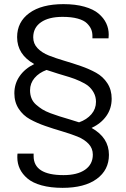

<svg xmlns="http://www.w3.org/2000/svg" viewBox="-20 -718 603 920"><path d="M279.8 182.1Q222.7 182.1 179.4 170.2Q136.2 158.2 111.6 137.2Q86.9 116.2 75 90.8Q63 65.4 63 36.1Q63 22.9 64 18.1H141.1V29.8Q141.1 121.1 284.2 121.1Q350.6 121.1 387.7 95.2Q424.8 69.3 424.8 22.9Q424.8 -7.3 404.1 -29.1Q383.3 -50.8 350.1 -64Q316.9 -77.1 276.9 -88.9Q236.8 -100.6 196.8 -114.5Q156.7 -128.4 123.5 -146.7Q90.3 -165 69.6 -196.8Q48.8 -228.5 48.8 -271Q48.8 -316.9 74 -353Q99.1 -389.2 144 -411.1Q62 -457 62 -540Q62 -612.8 120.6 -655.5Q179.2 -698.2 284.2 -698.2Q341.3 -698.2 384.5 -686Q427.7 -673.8 452.4 -652.8Q477.1 -631.8 489 -606.4Q501 -581.1 501 -551.8Q501 -539.1 500 -534.2H422.9V-545.9Q422.9 -563 417 -577.4Q411.1 -591.8 396.7 -606.2Q382.3 -620.6 352.5 -628.9Q322.8 -637.2 279.8 -637.2Q213.4 -637.2 176.3 -611.3Q139.2 -585.4 139.2 -539.1Q139.2 -508.8 159.9 -487.1Q180.7 -465.3 213.9 -452.1Q247.1 -439 287.1 -427.2Q327.1 -415.5 367.2 -401.6Q407.2 -387.7 440.4 -369.4Q473.6 -351.1 494.4 -319.3Q515.1 -287.6 515.1 -245.1Q515.1 -198.2 489.7 -162.4Q464.4 -126.5 418.9 -105Q502 -58.6 502 23.9Q502 96.7 443.4 139.4Q384.8 182.1 279.8 182.1ZM358.9 -131.8Q396 -145 418 -170.7Q439.9 -196.3 439.9 -230Q439.9 -254.4 429.2 -273.9Q418.5 -293.5 403.1 -305.9Q387.7 -318.4 361.3 -330.1Q335 -341.8 313.2 -348.4Q291.5 -355 257.6 -365.2Q223.6 -375.5 203.1 -382.8Q167 -369.6 145.5 -344.2Q124 -318.8 124 -285.2Q124 -264.2 130.9 -247.1Q137.7 -230 152.3 -217Q167 -204.1 182.4 -194.3Q197.8 -184.6 221.9 -175.5Q246.1 -166.5 265.1 -160.6Q284.2 -154.8 312.7 -146.2Q341.3 -137.7 358.9 -131.8Z"/></svg>

Font: Archivo Light
Style: Regular
Weight: 300
Designer: Hector Gatti
Foundry: Omnibus-Type
Version: Version 2.001